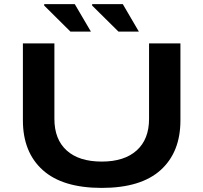

<svg xmlns="http://www.w3.org/2000/svg" viewBox="-20 -897 984 929"><path d="M553.2 -744.1 425.8 -870.1V-877H574.2L651.9 -744.1ZM320.8 -744.1 193.8 -870.1V-877H341.8L419.9 -744.1ZM90.8 -314.9V-687H243.2V-321.8Q243.2 -222.7 302.7 -168.9Q362.3 -115.2 472.2 -115.2Q581.5 -115.2 641.4 -169.2Q701.2 -223.1 701.2 -321.8V-687H853V-314.9Q853 -160.6 757.3 -74.2Q661.6 12.2 472.2 12.2Q282.7 12.2 186.8 -74.2Q90.8 -160.6 90.8 -314.9Z"/></svg>

Font: Archivo Expanded SemiBold
Style: Regular
Weight: 600
Width: 7
Designer: Hector Gatti
Foundry: Omnibus-Type
Version: Version 2.001